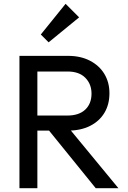

<svg xmlns="http://www.w3.org/2000/svg" viewBox="-20 -987 670 1007"><path d="M145 -302V-381H333Q394 -381 427 -412Q460 -443 460 -496Q460 -546 427.5 -579Q395 -612 334 -612H145V-694H337Q403 -694 452 -668.5Q501 -643 527.5 -599Q554 -555 554 -498Q554 -439 527.5 -395Q501 -351 452 -326.5Q403 -302 337 -302ZM82 0V-694H176V0ZM482 0 230 -311 319 -342 601 0ZM235 -765 194 -806 324 -967 395 -896Z"/></svg>

Font: Outfit Thin
Style: Regular
Weight: 400
Version: Version 1.100;gftools[0.9.27]